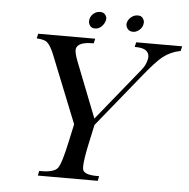

<svg xmlns="http://www.w3.org/2000/svg" viewBox="-53 -797 837 849"><g transform="rotate(5 366.0 -372.5)"><path d="M357 -745Q372 -745 379.5 -736Q387 -727 387 -717Q387 -714 386 -710Q382 -694 369.5 -682Q357 -670 342 -670Q326 -670 319 -679.5Q312 -689 312 -699Q312 -704 313 -709Q316 -724 329 -734.5Q342 -745 357 -745ZM525 -744Q540 -744 547 -734.5Q554 -725 554 -715Q554 -711 553 -707Q550 -692 537 -681Q524 -670 510 -670Q494 -670 486 -680Q478 -690 478 -701Q478 -704 479 -708Q483 -723 496 -733.5Q509 -744 525 -744ZM562 -506Q580 -528 585 -552Q587 -559 587 -565Q587 -604 527 -604H523L528 -625H732L727 -604Q684 -596 650 -570Q619 -545 566 -479L376 -245L358 -162Q342 -88 342 -57Q342 -47 344 -42Q352 -21 407 -21H416L412 0H146L150 -21H159Q216 -21 232 -42Q248 -63 269 -162L286 -240L167 -537Q151 -577 136 -590Q125 -602 88 -604L93 -625H346L341 -604H336Q270 -604 264 -572Q264 -570 264 -567Q264 -552 276 -520L373 -273Z"/></g></svg>

Font: New Athena Unicode
Style: Italic
Weight: 400
Designer: J. Rusten 1997; rev. by R. Hancock 2001, 2002, rev. by D. Mastronarde 2002-2019
Foundry: Society for Classical Studies (formerly American Philological Association)
Version: Version 5.008